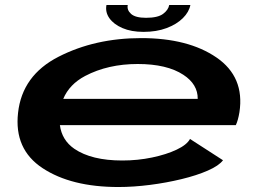

<svg xmlns="http://www.w3.org/2000/svg" viewBox="-20 -744 1054 771"><path d="M455.5 7Q266 7 151 -68.8Q36 -144.5 52.5 -291Q69 -441.5 215.2 -516.2Q361.5 -591 547 -591Q736 -591 849.5 -513Q963 -435 941.5 -293.5Q936 -260.5 927 -241.5H220.5Q228.5 -181 278.5 -146.5Q347.5 -99.5 471 -99.5Q533 -99.5 590.5 -111.5Q648 -123.5 689.2 -143Q730.5 -162.5 743 -186L875.5 -100.5Q859 -78.5 814.5 -59Q770 -39.5 709.2 -24.8Q648.5 -10 582.2 -1.5Q516 7 455.5 7ZM234 -347H774Q774.5 -405.5 716.5 -443.5Q650.5 -487 533 -487Q413.5 -487 322 -439Q258.5 -405.5 234 -347ZM556.5 -616Q507 -616 471.8 -631.2Q436.5 -646.5 419.2 -671Q402 -695.5 407.5 -724H493Q489 -703.5 506.5 -688Q524 -672.5 566.5 -672.5Q613.5 -672.5 634.8 -688.2Q656 -704 659.5 -724H744.5Q739 -695.5 714.2 -671Q689.5 -646.5 649 -631.2Q608.5 -616 556.5 -616Z"/></svg>

Font: Anybody UltraExpanded SemiBold
Style: Italic
Weight: 600
Width: 9
Italic angle: -10°
Designer: Tyler Finck
Foundry: Etcetera Type Company
Version: Version 1.010; ttfautohint (v1.8.3) -l 8 -r 50 -G 200 -x 14 